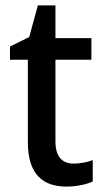

<svg xmlns="http://www.w3.org/2000/svg" viewBox="-20 -680 385 710"><path d="M252 -75C209 -75 185 -102 185 -157V-459H318V-539H185V-660H120L88 -543L17 -508V-459H83V-154C83 -32 142 10 226 10C263 10 300 2 323 -9V-88C303 -80 276 -75 252 -75Z"/></svg>

Font: Noto Sans Gujarati SemiCondensed Medium
Style: Regular
Weight: 500
Width: 4
Designer: Jelle Bosma - Monotype Design Team, Universal Thirst
Foundry: Monotype Imaging Inc.
Version: Version 2.106